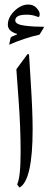

<svg xmlns="http://www.w3.org/2000/svg" viewBox="-20 -825 219 859"><path d="M126 -246.6Q126 -17.1 66.9 14.2L56.6 0Q72.3 -31.2 72.3 -146.5Q72.3 -254.9 63 -379.9Q53.7 -504.9 53.2 -515.1L103.5 -583.5L109.9 -581.1Q109.9 -580.6 117.9 -452.1Q126 -323.7 126 -246.6ZM15.1 -713.9Q15.1 -747.6 44.7 -776.1Q74.2 -804.7 106.9 -804.7Q129.4 -804.7 143.6 -789.3Q157.7 -773.9 157.7 -761.5Q157.7 -749 150.9 -749Q149.4 -749 143.6 -751.5Q125 -759.3 98.6 -759.3Q48.3 -759.3 48.3 -733.4Q48.3 -715.3 92.3 -710Q131.3 -705.1 177.7 -705.1Q176.8 -701.7 156.7 -669.9Q87.4 -654.3 21 -625L27.8 -657.2Q33.7 -662.6 56.2 -670.9V-673.3Q15.1 -685.5 15.1 -713.9Z"/></svg>

Font: Farbod
Style: Regular
Weight: 400
Designer: Mohammad Saleh Souzanchi
Foundry: http://font-store.ir
Version: Version:3.2.5;RFB:1.2.5;Building:2016-06-12 13:21:07.028780